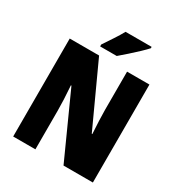

<svg xmlns="http://www.w3.org/2000/svg" viewBox="-212 -1069 1132 1212"><g transform="rotate(30 354.5 -463.5)"><path d="M645 0H431L222 -462H218Q222 -410 224 -362Q226 -314 226 -281V0H64V-714H278L485 -263H489Q486 -311 484 -356.5Q482 -402 482 -436V-714H645ZM538 -917Q522 -899 493.5 -872Q465 -845 433.5 -817Q402 -789 376 -767H255V-781Q279 -817 304.5 -855.5Q330 -894 348 -927H538Z"/></g></svg>

Font: Noto Sans Gujarati UI Condensed Black
Style: Regular
Weight: 900
Width: 3
Designer: Jelle Bosma - Monotype Design Team, Universal Thirst
Foundry: Monotype Imaging Inc.
Version: Version 2.106; ttfautohint (v1.8.4.7-5d5b)